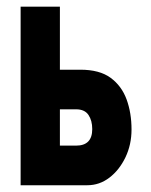

<svg xmlns="http://www.w3.org/2000/svg" viewBox="-20 -548 446 568"><path d="M41 -528.3H157.2V-341.8H217.8Q274.4 -341.8 307.1 -317.9Q339.8 -293.9 354.5 -253.9Q369.1 -213.9 369.1 -165Q369.1 -120.1 351.1 -82.5Q333 -44.9 303.7 -22.5Q274.4 0 238.3 0H41ZM205.1 -224.6H157.2V-117.2H205.1Q252.9 -117.2 252.9 -166Q252.9 -191.4 241.7 -208Q230.5 -224.6 205.1 -224.6Z"/></svg>

Font: Dinish Condensed
Style: Bold
Weight: 700
Width: 3
Designer: Bert Driehuis
Foundry: Playbeing
Version: Version 3.006; git-39231f3c-release